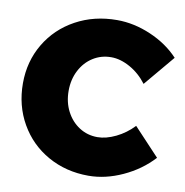

<svg xmlns="http://www.w3.org/2000/svg" viewBox="-81 -792 852 883"><g transform="rotate(10 345.0 -350.0)"><path d="M399 -541Q352 -541 314 -517Q276 -493 254 -450.5Q232 -408 232 -355Q232 -302 254 -259.5Q276 -217 314 -192.5Q352 -168 399 -168Q439 -168 484.5 -190Q530 -212 566 -250L686 -122Q629 -60 548.5 -23Q468 14 389 14Q284 14 199.5 -33.5Q115 -81 67 -165Q19 -249 19 -353Q19 -455 68 -537.5Q117 -620 203 -667Q289 -714 396 -714Q475 -714 554 -680Q633 -646 686 -589L566 -446Q533 -490 487.5 -515.5Q442 -541 399 -541Z"/></g></svg>

Font: #9Slide03 Montserrat ExtraBold
Style: Regular
Weight: 800
Designer: Julieta Ulanovsky
Foundry: Julieta Ulanovsky
Version: Version 6.001